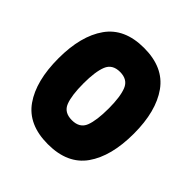

<svg xmlns="http://www.w3.org/2000/svg" viewBox="-194 -898 1046 1046"><g transform="rotate(45 328.5 -375.0)"><path d="M39 -376Q39 -548 109 -647Q179 -746 329 -746Q479 -746 549.5 -647Q620 -548 620 -376Q620 -202 550 -103Q480 -4 329 -4Q178 -4 108.5 -103Q39 -202 39 -376ZM426 -376Q426 -466 407 -513.5Q388 -561 329 -561Q270 -561 251 -513.5Q232 -466 232 -376Q232 -284 250.5 -236.5Q269 -189 329 -189Q389 -189 407.5 -236.5Q426 -284 426 -376Z"/></g></svg>

Font: DVN-Poppins ExtBd
Style: Regular
Weight: 800
Designer: Ninad Kale (Devanagari), Jonny Pinhorn (Latin)
Foundry: Indian Type Foundry
Version: 4.004